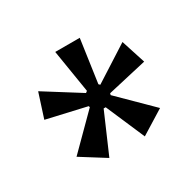

<svg xmlns="http://www.w3.org/2000/svg" viewBox="-72 -778 414 407"><g transform="rotate(-30 134.5 -574.0)"><path d="M91 -448 32 -485 109 -562 108 -565 12 -587 31 -646 117 -592 121 -595 104 -700H164L149 -595L152 -592L238 -647L257 -588L161 -566L160 -562L237 -486L179 -450L138 -545H133Z"/></g></svg>

Font: Bricolage Grotesque 10pt Condensed ExtraLight
Style: Regular
Weight: 200
Width: 3
Designer: Mathieu Triay
Foundry: Atelier Triay
Version: Version 1.000; ttfautohint (v1.8.4.7-5d5b);gftools[0.9.32]